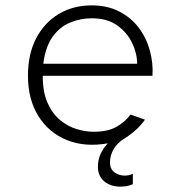

<svg xmlns="http://www.w3.org/2000/svg" viewBox="-20 -526 672 714"><path d="M426 168Q403 168 384 159Q365 150 354.5 133.5Q344 117 344 94Q344 46 381 7Q296 22 229 -5Q162 -32 123 -94Q84 -156 84 -245Q84 -325 114.5 -383.5Q145 -442 198.5 -474Q252 -506 321 -506Q379 -506 423 -483.5Q467 -461 495.5 -423.5Q524 -386 537 -339Q550 -292 547 -244H139Q139 -183 157 -143Q175 -103 203.5 -79.5Q232 -56 265 -46Q298 -36 328 -36Q381 -36 413.5 -54.5Q446 -73 465 -100L519 -81Q506 -62 486.5 -44Q467 -26 443 -11Q415 6 402 29.5Q389 53 389 78Q389 103 406 115Q423 127 443 127Q451 127 459 125.5Q467 124 474 120V159Q459 165 448.5 166.5Q438 168 426 168ZM141 -289H490Q490 -327 471.5 -366Q453 -405 416 -431.5Q379 -458 321 -458Q279 -458 240.5 -442Q202 -426 175.5 -389Q149 -352 141 -289Z"/></svg>

Font: Atkinson Hyperlegible Mono ExtraLight
Style: Regular
Weight: 200
Monospace: yes
Designer: Elliott Scott, Megan Eiswerth, Linus Boman, Theodore Petrosky, Letters from Sweden
Foundry: Applied Design Works, Letters from Sweden
Version: Version 2.001